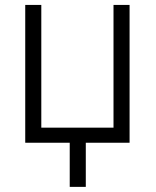

<svg xmlns="http://www.w3.org/2000/svg" viewBox="-20 -565 617 760"><path d="M79.9 0V-545.5H143.5V-59.7H429.3V-545.5H492.9V0H319.6V174.7H256V0Z"/></svg>

Font: DeltaSans Light
Style: Regular
Weight: 300
Designer: Rasmus Andersson
Foundry: rsms
Version: Version 3.012